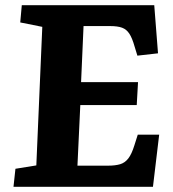

<svg xmlns="http://www.w3.org/2000/svg" viewBox="-20 -720 668 740"><path d="M143 -616.5 58 -633.5 64 -700H574.5L589 -514.5L509.5 -505.5L498.5 -541.5Q489.5 -573.5 478.5 -590.2Q467.5 -607 450.5 -613.2Q433.5 -619.5 404.5 -619.5H302L292.5 -403.5H512L507 -315H289.5L278.5 -81.5H396.5Q424 -81.5 442.8 -87Q461.5 -92.5 474.5 -109.3Q487.5 -126 498 -160L511 -201H593.5L569.5 0H32L39.5 -69.5L120 -82.5Z"/></svg>

Font: Literata
Style: Italic
Weight: 400
Italic angle: -2°
Designer: Latin by Veronika Burian and Jose Scaglione. Greek by Irene Vlachou. Cyrillic by Vera Evstafieva
Foundry: TypeTogether
Version: Version 3.103;gftools[0.9.29]